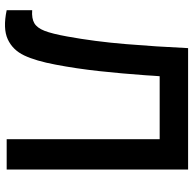

<svg xmlns="http://www.w3.org/2000/svg" viewBox="-22 -738 767 762"><g transform="rotate(90 361.0 -356.5)"><path d="M20 -101.2Q52.8 -98.8 71.5 -109.7Q90.2 -120.6 101.8 -150.2Q113.4 -179.9 124.3 -240.2Q144.2 -348.8 154.4 -471.8Q164.7 -594.8 170.5 -720H652.3V0H532V-607.2H282Q280.9 -594.2 280 -580.3Q279.2 -566.4 278.2 -551.2Q271.4 -456.5 261.7 -367.1Q252 -277.7 236 -194Q221.3 -115.5 199.6 -69.7Q177.9 -23.8 135.2 -4.2Q92.6 15.3 20 0Z"/></g></svg>

Font: Hauora
Style: Regular
Weight: 400
Designer: Wayne Shih
Foundry: WCYS
Version: Version 1.001